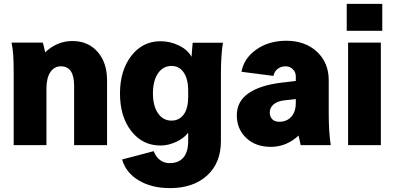

<svg xmlns="http://www.w3.org/2000/svg" viewBox="-20 -740 2011 979"><path d="M39.1 -522.9H198.2Q203.6 -506.8 210 -473.1Q271 -530.8 349.1 -530.8Q429.2 -530.8 477.5 -475.8Q525.9 -420.9 525.9 -330.1V0H357.9V-303.2Q357.9 -401.9 290 -401.9Q256.8 -401.9 236.8 -372.3Q216.8 -342.8 216.8 -288.1V0H49.8V-359.9Q49.8 -425.3 47.6 -457.3Q45.4 -489.3 39.1 -522.9Z M939.5 -21V-64Q919.9 -36.1 879.4 -17.1Q838.9 2 798.3 2Q706.5 2 649.2 -71.8Q591.8 -145.5 591.8 -263.2Q591.8 -380.4 649.4 -455.1Q707 -529.8 798.3 -529.8Q848.1 -529.8 893.1 -507.6Q938 -485.4 956.5 -450.2Q962.4 -514.6 962.4 -522H1116.7Q1106.4 -457.5 1106.4 -362.8V-20Q1106.4 90.8 1035.9 155Q965.3 219.2 846.7 219.2Q753.9 219.2 688.2 180.4Q622.6 141.6 602.5 73.2L763.7 30.8Q774.9 60.5 796.1 76.2Q817.4 91.8 844.7 91.8Q890.6 91.8 915 63.5Q939.5 35.2 939.5 -21ZM759.8 -263.2Q759.8 -200.2 785.6 -162.6Q811.5 -125 854.5 -125Q893.6 -125 916.5 -156Q939.5 -187 939.5 -246.1V-275.9Q939.5 -337.9 916.5 -370.8Q893.6 -403.8 854.5 -403.8Q811.5 -403.8 785.6 -366Q759.8 -328.1 759.8 -263.2Z M1666.5 0H1513.2Q1513.2 0.5 1510.5 -12Q1507.8 -24.4 1505.1 -36.9Q1502.4 -49.3 1502.4 -48.8Q1440.4 8.8 1361.3 8.8Q1282.7 8.8 1235.1 -36.9Q1187.5 -82.5 1187.5 -151.9Q1187.5 -223.6 1247.8 -264.9Q1308.1 -306.2 1417.5 -318.8L1488.3 -327.1V-350.1Q1488.3 -372.1 1473.1 -387Q1458 -401.9 1436 -401.9Q1414.1 -401.9 1396.7 -389.4Q1379.4 -377 1374.5 -353L1211.4 -374Q1223.1 -441.9 1286.6 -487.1Q1350.1 -532.2 1439.5 -532.2Q1535.2 -532.2 1595.7 -476.6Q1656.2 -420.9 1656.2 -330.1V-162.1Q1656.2 -65.9 1666.5 0ZM1404.3 -119.1Q1441.9 -119.1 1465.1 -144.5Q1488.3 -169.9 1488.3 -215.8V-234.9L1427.2 -228Q1394.5 -224.1 1375 -207.8Q1355.5 -191.4 1355.5 -166Q1355.5 -145 1368.2 -132.1Q1380.9 -119.1 1404.3 -119.1Z M1754.9 0V-522.9H1921.9V0ZM1748 -583V-720.2H1929.2V-583Z"/></svg>

Font: LT Superior Black
Style: Regular
Weight: 900
Designer: Daniel Lyons
Foundry: LyonsType
Version: Version 2.005